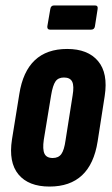

<svg xmlns="http://www.w3.org/2000/svg" viewBox="-20 -680 410 706"><path d="M162 6Q85 6 48 -38.5Q11 -83 24 -167L51 -334Q77 -500 227 -500Q303 -500 340.5 -455.5Q378 -411 365 -327L339 -160Q313 6 162 6ZM174 -99Q195 -99 205.5 -113.5Q216 -128 221 -164L247 -329Q253 -364 245.5 -379.5Q238 -395 215 -395Q194 -395 184 -380.5Q174 -366 168 -330L141 -166Q136 -131 143.5 -115Q151 -99 174 -99ZM164 -571Q153 -571 154 -583L165 -647Q167 -660 179 -660H329Q341 -660 339 -647L329 -583Q327 -571 315 -571Z"/></svg>

Font: Sofia Sans Extra Condensed ExtraBold
Style: Italic
Weight: 800
Italic angle: -9°
Designer: Botio Nikoltchev, Ani Petrova
Foundry: lettersoup
Version: Version 4.101; ttfautohint (v1.8.4.7-5d5b)